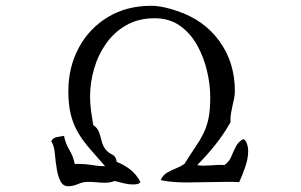

<svg xmlns="http://www.w3.org/2000/svg" viewBox="-20 -692 1040 663"><path d="M837 -171Q837 -145 827 -116Q817 -87 806 -63Q794 -64 782.5 -64Q771 -64 759 -64Q726 -64 693 -63Q660 -62 627 -62Q604 -62 581 -63.5Q558 -65 535 -70Q542 -87 556.5 -95.5Q571 -104 587.5 -110.5Q604 -117 617 -126Q638 -160 654.5 -184Q671 -208 682.5 -231Q694 -254 700 -283Q706 -312 706 -356Q706 -399 695 -446.5Q684 -494 661 -535.5Q638 -577 601.5 -603Q565 -629 514 -629Q459 -629 417 -605.5Q375 -582 347 -542.5Q319 -503 305 -455Q291 -407 291 -358Q291 -333 294.5 -308.5Q298 -284 302 -260Q316 -251 321.5 -236.5Q327 -222 330.5 -206.5Q334 -191 343 -178Q353 -165 367 -158.5Q381 -152 383 -133Q409 -123 430.5 -106Q452 -89 465 -63Q461 -58 454 -56.5Q447 -55 440 -55Q424 -55 408 -59Q392 -63 376 -67Q361 -61 343 -61Q329 -61 314 -62.5Q299 -64 285 -64Q266 -64 249.5 -56.5Q233 -49 215 -49Q198 -49 189.5 -65Q181 -81 177 -103Q172 -131 169.5 -160.5Q167 -190 157 -204Q162 -216 176.5 -218.5Q191 -221 201 -223Q206 -197 219.5 -174.5Q233 -152 238 -126H253Q276 -126 298.5 -122Q321 -118 343 -118Q314 -151 290.5 -178Q267 -205 250.5 -232.5Q234 -260 225 -294.5Q216 -329 216 -377Q216 -460 252 -527Q288 -594 352.5 -633Q417 -672 502 -672Q523 -672 548 -666.5Q573 -661 592 -654Q685 -623 738 -549.5Q791 -476 791 -378Q791 -365 788.5 -352.5Q786 -340 783 -328Q780 -314 777.5 -299.5Q775 -285 776 -270Q753 -229 723.5 -192Q694 -155 661 -122Q666 -121 671.5 -120.5Q677 -120 681 -120Q688 -120 695.5 -120.5Q703 -121 710 -121Q721 -122 732 -122.5Q743 -123 755 -122Q771 -133 778.5 -151Q786 -169 794.5 -186Q803 -203 821 -212Q830 -205 833.5 -193.5Q837 -182 837 -171Z"/></svg>

Font: Yuji Syuku
Style: Regular
Weight: 400
Designer: Kataoka Yuji
Foundry: Kinuta Font Factory
Version: Version 3.002